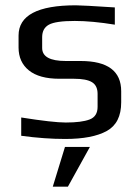

<svg xmlns="http://www.w3.org/2000/svg" viewBox="-20 -514 523 724"><path d="M437 -170V-128Q437 -50 382.5 -20Q328 10 226 10Q148 10 60 -2V-71Q180 -52 228 -52Q288 -52 318 -63.5Q348 -75 348 -111V-160Q348 -191 327 -204Q306 -217 259 -217H204Q128 -217 89 -248.5Q50 -280 50 -335V-380Q50 -494 266 -494Q290 -494 413 -486V-421Q327 -435 262 -435Q190 -435 164.5 -421Q139 -407 139 -374V-333Q139 -284 228 -284H284Q437 -284 437 -170ZM319 40 236 190H179L225 40Z"/></svg>

Font: Play
Style: Regular
Weight: 400
Designer: Jonas Hecksher
Foundry: Jonas Hecksher, Playtypeª, e-types AS
Version: Version 1.002